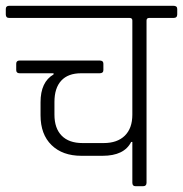

<svg xmlns="http://www.w3.org/2000/svg" viewBox="-34 -643 632 663"><path d="M151 -390H34Q22 -390 22 -401V-423Q22 -434 34 -434H310Q323 -434 323 -423V-401Q323 -390 310 -390H246Q201 -390 177.5 -364.5Q154 -339 154 -291V-247Q154 -200 179 -174.5Q204 -149 251 -149H324Q371 -149 397 -174.5Q423 -200 423 -247V-572Q423 -581 414 -581H-2Q-14 -581 -14 -593V-612Q-14 -623 -2 -623H565Q578 -623 578 -612V-593Q578 -581 565 -581H481Q472 -581 472 -572V-12Q472 0 460 0H434Q423 0 423 -12V-153H419Q395 -105 320 -105H247Q182 -105 144 -142Q106 -179 106 -245V-290Q106 -360 151 -386Z"/></svg>

Font: Rajdhani
Style: Regular
Weight: 400
Designer: Satya Rajpurohit, Jyotish Sonowal
Foundry: Indian Type Foundry
Version: Version 1.201 February 1, 2022